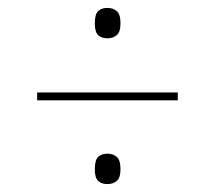

<svg xmlns="http://www.w3.org/2000/svg" viewBox="-20 -602 505 486"><path d="M252 -505Q237 -505 228.5 -513Q220 -521 220 -543Q220 -566 228.5 -574Q237 -582 252 -582Q266 -582 275.5 -574Q285 -566 285 -543Q285 -521 275.5 -513Q266 -505 252 -505ZM74 -348V-368H430V-348ZM252 -136Q237 -136 228.5 -144Q220 -152 220 -173Q220 -197 228.5 -205Q237 -213 252 -213Q266 -213 275.5 -205Q285 -197 285 -173Q285 -152 275.5 -144Q266 -136 252 -136Z"/></svg>

Font: Noto Serif Display Condensed ExtraLight
Style: Italic
Weight: 200
Width: 3
Italic angle: -12°
Designer: Monotype Design Team
Foundry: Monotype Imaging Inc.
Version: Version 2.009